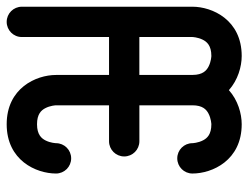

<svg xmlns="http://www.w3.org/2000/svg" viewBox="-106 -652 757 586"><g transform="rotate(90 273.0 -358.5)"><path d="M358.7 0.1C469 0.1 509.1 -89.8 509.1 -150.4C509.1 -176 488.4 -196.7 462.8 -196.7C437.2 -196.7 416.5 -176 416.5 -150.4C416.5 -150.2 415.9 -134 408.4 -119C402.3 -106.7 391 -92.5 358.7 -92.5C327.4 -92.5 316.2 -105.6 310 -117.1C301.5 -132.8 300.9 -150.3 300.9 -150.3V-312.3H410.7C436.3 -312.3 457 -333 457 -358.6C457 -384.2 436.3 -404.9 410.7 -404.9H300.9V-566.8C300.9 -598.1 314 -609.3 325.5 -615.5C341.3 -624.1 359 -624.6 358.7 -624.6C390 -624.6 401.2 -611.5 407.4 -600C415.9 -584.3 416.5 -566.8 416.5 -566.8C416.5 -541.2 437.2 -520.5 462.8 -520.5C488.4 -520.5 509.1 -541.2 509.1 -566.8C509.1 -627.3 469 -717.2 358.7 -717.2C326.3 -717.2 285.5 -705.7 254.6 -678.1C223.6 -705.7 182.8 -717.2 150.4 -717.2C40.1 -717.2 0 -627.3 0 -566.8V-358.5V-46.2C0 -20.6 20.7 0.1 46.3 0.1C71.8 0.1 92.6 -20.6 92.5 -46.1V-312.3H208.3V-150.3C208.3 -89.8 248.4 0.1 358.7 0.1ZM208.3 -404.8H92.5V-566.7C92.5 -566.9 93.1 -583.1 100.6 -598.1C106.7 -610.4 118 -624.6 150.3 -624.6C150.5 -624.6 166.7 -624 181.7 -616.5C194 -610.4 208.2 -599.1 208.2 -566.8C208.2 -565.8 208.2 -564.7 208.3 -563.7Z"/></g></svg>

Font: Cactron
Style: Regular
Weight: 400
Version: Version 1.0